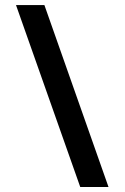

<svg xmlns="http://www.w3.org/2000/svg" viewBox="-20 -682 491 756"><path d="M295.9 54.2 43 -662.1H154.8L407.2 54.2Z"/></svg>

Font: Kanit
Style: Regular
Weight: 400
Designer: Katatrad Team
Foundry: CadsonDemak
Version: Version 1.000;PS 001.000;hotconv 1.0.88;makeotf.lib2.5.64775